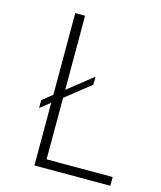

<svg xmlns="http://www.w3.org/2000/svg" viewBox="-112 -832 765 913"><g transform="rotate(15 270.0 -375.0)"><path d="M192.9 -385.3 315.9 -482.9V-443.4L192.9 -346.2V-43H518.1V0H144.5V-308.6L95.2 -269.5V-308.6L144.5 -347.7V-750H192.9Z"/></g></svg>

Font: Spartan MB Light
Style: Regular
Weight: 300
Designer: Matt Bailey, Mirko Velimirovic
Foundry: Matt Bailey
Version: Version 1.005